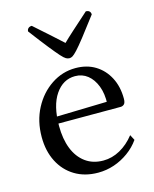

<svg xmlns="http://www.w3.org/2000/svg" viewBox="-108 -766 684 851"><g transform="rotate(-15 234.0 -340.5)"><path d="M237 12Q176 12 130.5 -15.5Q85 -43 60 -92Q35 -141 35 -205Q35 -278 65.5 -336Q96 -394 147 -428Q198 -462 258 -462Q310 -462 348.5 -438.5Q387 -415 409 -373Q431 -331 431 -276Q431 -257 424 -250.5Q417 -244 408 -244H93V-275L365 -282L354 -271Q356 -319 342.5 -354Q329 -389 304.5 -408.5Q280 -428 247 -428Q192 -428 157 -377Q122 -326 122 -233Q122 -173 139.5 -128.5Q157 -84 191 -59Q225 -34 273 -34Q313 -34 350 -54.5Q387 -75 416 -112L429 -87Q408 -57 377 -34.5Q346 -12 310.5 0Q275 12 237 12ZM245 -511Q237 -511 229 -515.5Q221 -520 207 -535.5Q193 -551 167 -583.5Q141 -616 98 -673Q98 -682 104 -687.5Q110 -693 120 -693Q167 -651 197 -624.5Q227 -598 245 -581Q262 -598 291.5 -624.5Q321 -651 368 -693Q379 -693 384.5 -687.5Q390 -682 390 -673Q347 -616 321.5 -583.5Q296 -551 281.5 -535.5Q267 -520 259.5 -515.5Q252 -511 245 -511Z"/></g></svg>

Font: Petrona
Style: Regular
Weight: 400
Designer: Ringo R. Seeber
Foundry: Ringo R. Seeber
Version: Version 2.001; ttfautohint (v1.8.3)